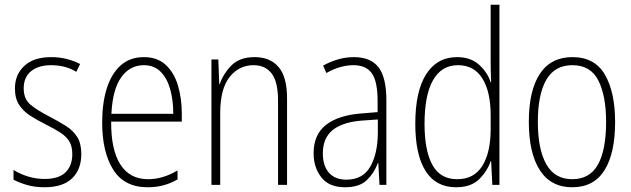

<svg xmlns="http://www.w3.org/2000/svg" viewBox="-20 -780 2664 810"><path d="M323 -130Q323 -65 284 -27.5Q245 10 168 10Q126 10 92.5 0Q59 -10 37 -22V-63Q64 -46 98 -35.5Q132 -25 168 -25Q228 -25 256.5 -53Q285 -81 285 -130Q285 -163 272 -184Q259 -205 234 -221Q209 -237 175 -254Q137 -273 107.5 -292Q78 -311 60.5 -338Q43 -365 43 -407Q43 -465 82.5 -502Q122 -539 196 -539Q231 -539 262 -531Q293 -523 318 -510L302 -477Q257 -505 195 -505Q143 -505 111.5 -480Q80 -455 80 -407Q80 -362 109 -338Q138 -314 191 -287Q227 -268 257.5 -249Q288 -230 305.5 -202.5Q323 -175 323 -130Z M587 -539Q644 -539 679.5 -506Q715 -473 731 -418.5Q747 -364 747 -300V-267H449Q448 -149 487.5 -86.5Q527 -24 605 -24Q667 -24 729 -61V-23Q701 -7 670.5 1.5Q640 10 603 10Q504 10 457.5 -64.5Q411 -139 411 -263Q411 -345 430.5 -407Q450 -469 489 -504Q528 -539 587 -539ZM587 -505Q528 -505 491.5 -454Q455 -403 450 -300H711Q711 -357 698 -403.5Q685 -450 657.5 -477.5Q630 -505 587 -505Z M1054 -539Q1120 -539 1155.5 -497Q1191 -455 1191 -365V0H1153V-356Q1153 -435 1126 -470Q1099 -505 1050 -505Q988 -505 948.5 -455Q909 -405 909 -302V0H872V-529H901L905 -425H907Q922 -469 956.5 -504Q991 -539 1054 -539Z M1473 -539Q1544 -539 1577 -496Q1610 -453 1610 -357V0H1581L1576 -92H1574Q1559 -51 1528 -20.5Q1497 10 1435 10Q1368 10 1335.5 -32Q1303 -74 1303 -133Q1303 -212 1354.5 -252.5Q1406 -293 1500 -301L1573 -307V-353Q1573 -437 1548.5 -471Q1524 -505 1471 -505Q1445 -505 1417 -497.5Q1389 -490 1357 -472L1343 -503Q1373 -520 1406 -529.5Q1439 -539 1473 -539ZM1503 -271Q1423 -264 1382.5 -230.5Q1342 -197 1342 -133Q1342 -80 1368 -51Q1394 -22 1441 -22Q1510 -22 1541.5 -76Q1573 -130 1574 -218V-276Z M1904 10Q1819 10 1775.5 -58.5Q1732 -127 1732 -258Q1732 -395 1778 -467Q1824 -539 1908 -539Q1966 -539 2001.5 -506.5Q2037 -474 2050 -433H2052Q2051 -456 2050.5 -476.5Q2050 -497 2050 -517V-760H2087V0H2057L2052 -100H2050Q2036 -58 2001.5 -24Q1967 10 1904 10ZM1909 -24Q1980 -24 2015 -80.5Q2050 -137 2050 -236V-294Q2050 -393 2015 -449Q1980 -505 1912 -505Q1843 -505 1807 -442Q1771 -379 1771 -258Q1771 -145 1804 -84.5Q1837 -24 1909 -24Z M2575 -265Q2575 -133 2530 -61.5Q2485 10 2394 10Q2304 10 2257.5 -62Q2211 -134 2211 -266Q2211 -398 2257.5 -468.5Q2304 -539 2395 -539Q2489 -539 2532 -465Q2575 -391 2575 -265ZM2249 -266Q2249 -151 2284.5 -87.5Q2320 -24 2394 -24Q2468 -24 2502.5 -85.5Q2537 -147 2537 -266Q2537 -375 2504.5 -440Q2472 -505 2395 -505Q2320 -505 2284.5 -443Q2249 -381 2249 -266Z"/></svg>

Font: Noto Sans Gujarati UI Condensed ExtraLight
Style: Regular
Weight: 200
Width: 3
Designer: Jelle Bosma - Monotype Design Team, Universal Thirst
Foundry: Monotype Imaging Inc.
Version: Version 2.106; ttfautohint (v1.8.4.7-5d5b)